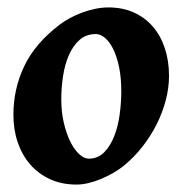

<svg xmlns="http://www.w3.org/2000/svg" viewBox="-20 -477 491 517"><path d="M306.6 -231Q306.6 -268.1 300.5 -296.9Q294.4 -325.7 284.7 -345.2Q274.9 -364.7 262.7 -375Q250.5 -385.3 238.3 -385.3Q211.9 -385.3 194.1 -369.4Q176.3 -353.5 165.3 -328.1Q154.3 -302.7 149.7 -271.5Q145 -240.2 145 -209Q145 -176.3 151.6 -147.5Q158.2 -118.7 168.7 -96.9Q179.2 -75.2 192.6 -62.5Q206.1 -49.8 219.2 -49.8Q243.7 -49.8 260.5 -66.9Q277.3 -84 287.6 -110.4Q297.9 -136.7 302.2 -168.7Q306.6 -200.7 306.6 -231ZM435.1 -272.9Q435.1 -240.2 426.3 -206.8Q417.5 -173.3 401.6 -141.8Q385.7 -110.4 363.3 -81.8Q340.8 -53.2 313.5 -30.8Q300.8 -20.5 284.7 -11.2Q268.6 -2 251.5 5.1Q234.4 12.2 217.5 16.1Q200.7 20 186 20Q146.5 20 115 5.6Q83.5 -8.8 61.5 -33.9Q39.6 -59.1 27.8 -93.5Q16.1 -127.9 16.1 -168Q16.1 -237.8 45.4 -299.1Q74.7 -360.4 140.1 -410.2Q152.8 -419.9 168.7 -428.5Q184.6 -437 201.9 -443.4Q219.2 -449.7 237.1 -453.4Q254.9 -457 272 -457Q310.1 -457 340.3 -443.4Q370.6 -429.7 391.6 -405.3Q412.6 -380.9 423.8 -347.2Q435.1 -313.5 435.1 -272.9Z"/></svg>

Font: Gentium Book Basic
Style: Bold Italic
Weight: 700
Italic angle: -8°
Designer: J. Victor Gaultney and Annie Olsen
Foundry: SIL International
Version: Version 1.102; 2013; Maintenance release